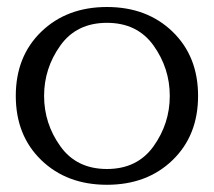

<svg xmlns="http://www.w3.org/2000/svg" viewBox="-20 -508 602 540"><path d="M280.8 -488.3Q393.6 -488.3 465.3 -418.9Q537.1 -349.6 537.1 -238.3Q537.1 -127 465.3 -57.6Q393.6 11.7 280.8 11.7Q168 11.7 96.2 -57.6Q24.4 -127 24.4 -238.3Q24.4 -349.6 96.2 -418.9Q168 -488.3 280.8 -488.3ZM280.8 -443.8Q195.3 -443.8 149.7 -379.9Q104 -315.9 104 -238.3Q104 -160.6 149.7 -96.7Q195.3 -32.7 280.8 -32.7Q366.2 -32.7 411.9 -96.7Q457.5 -160.6 457.5 -238.3Q457.5 -315.9 411.9 -379.9Q366.2 -443.8 280.8 -443.8Z"/></svg>

Font: Gayathri
Style: Regular
Weight: 400
Designer: Binoy Dominic <binoy.domenic@gmail.com>
Foundry: SMC
Version: Version 1.000